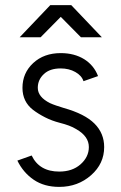

<svg xmlns="http://www.w3.org/2000/svg" viewBox="-20 -720 475 752"><path d="M57 -574H139L218 -654L297 -574H379L259 -700H177ZM364 -422Q348 -464 310 -488Q271 -512 218 -512Q152 -512 110 -473Q68 -434 68 -376Q68 -322 109 -290Q130 -274 156.5 -260.5Q183 -247 214 -239Q234 -234 250 -228Q266 -222 279 -214Q328 -186 328 -144Q328 -105 295 -76Q263 -48 212 -48Q134 -48 104 -111L48 -91Q71 -44 112 -16Q153 12 212 12Q285 12 337 -34Q388 -79 388 -144Q388 -198 350 -236Q312 -274 230 -297Q214 -302 200.5 -306.5Q187 -311 176 -316Q128 -340 128 -376Q128 -408 152 -430Q175 -452 218 -452Q250 -452 275 -438Q300 -424 307 -402Z"/></svg>

Font: Unageo Variable
Style: Regular
Weight: 300
Designer: Richard Sepsi
Foundry: Richard Sepsi
Version: Version 2.200